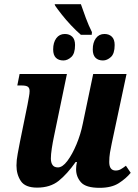

<svg xmlns="http://www.w3.org/2000/svg" viewBox="-20 -891 660 921"><path d="M368 -724Q345 -744 320.5 -770Q296 -796 276 -821.5Q256 -847 245 -863L242 -871H368Q379 -839 392 -804Q405 -769 421 -737L420 -724ZM284 -601Q261 -601 248 -614Q235 -627 235 -654Q235 -687 250 -707.5Q265 -728 291 -728Q313 -728 326.5 -715Q340 -702 340 -675Q340 -634 322 -617.5Q304 -601 284 -601ZM474 -601Q451 -601 438 -614Q425 -627 425 -654Q425 -687 440 -707.5Q455 -728 481 -728Q503 -728 516.5 -715Q530 -702 530 -675Q530 -634 512 -617.5Q494 -601 474 -601ZM458 10Q392 10 368.5 -16.5Q345 -43 345 -79Q345 -96 349 -114H343Q302 -56 261.5 -23.5Q221 9 158 9Q101 9 80 -22.5Q59 -54 59 -97Q59 -123 65 -154Q71 -185 76 -212L112 -389Q116 -412 119 -427.5Q122 -443 122 -454Q122 -469 113.5 -475Q105 -481 83 -481H63L74 -536H301L239 -237Q233 -209 228.5 -179.5Q224 -150 224 -131Q224 -111 232 -99.5Q240 -88 258 -88Q280 -88 303.5 -119.5Q327 -151 347 -199Q367 -247 377 -297L427 -536H587L516 -203Q511 -180 507.5 -158.5Q504 -137 504 -114Q504 -73 535 -73Q548 -73 559 -79Q570 -85 584 -96L607 -62Q585 -35 550 -12.5Q515 10 458 10Z"/></svg>

Font: Noto Serif Condensed ExtraBold
Style: Italic
Weight: 800
Width: 3
Italic angle: -12°
Designer: Monotype Design Team
Foundry: Monotype Imaging Inc.
Version: Version 2.014; ttfautohint (v1.8.4.7-5d5b)